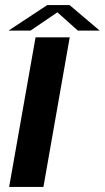

<svg xmlns="http://www.w3.org/2000/svg" viewBox="-20 -736 412 756"><path d="M16 0H151L254.5 -589H120ZM13.5 -615.5H100L206 -687.5L286.5 -615.5H372.5L254 -716H166Z"/></svg>

Font: Anybody Expanded Medium
Style: Italic
Weight: 500
Width: 7
Italic angle: -10°
Version: Version 1.113;gftools[0.9.25]